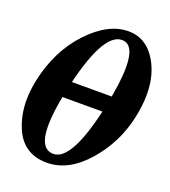

<svg xmlns="http://www.w3.org/2000/svg" viewBox="-137 -843 845 953"><g transform="rotate(20 285.5 -366.0)"><path d="M419.9 -323.2H151.4L169.4 -409.2H438ZM218.8 9.8Q96.2 9.8 47.9 -101.1Q18.6 -168.5 18.6 -248.5Q18.6 -298.8 30.3 -354.5Q65.9 -522.5 168.9 -632.3Q272 -742.2 378.9 -742.2Q482.9 -742.2 537.6 -632.3Q570.8 -565.9 570.8 -478Q570.8 -420.4 556.6 -354.5Q526.4 -211.4 429.7 -100.8Q333 9.8 218.8 9.8ZM234.9 -42.5Q333 -42.5 399.4 -354.5Q427.7 -487.8 427.7 -568.4Q427.7 -690.4 362.8 -690.4Q259.3 -690.4 187.5 -354.5Q163.1 -239.3 163.1 -167Q163.1 -42.5 234.9 -42.5Z"/></g></svg>

Font: Munson
Style: Bold Italic
Weight: 700
Italic angle: -12°
Designer: Paul James MIller
Foundry: High-Logic / Made with FontCreator
Version: Version 2.10;May 5, 2019;FontCreator 11.5.0.2430 64-bit